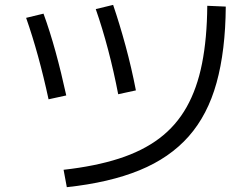

<svg xmlns="http://www.w3.org/2000/svg" viewBox="-20 -756 1040 796"><path d="M243.6 -52.1Q374.3 -66.7 472.8 -98.4Q571.3 -130 640.8 -182.5Q710.3 -235 753.6 -311.9Q797 -388.7 817.6 -492.7Q838.3 -596.7 839.3 -732L916 -728.7Q914.7 -546 877.8 -412.8Q841 -279.7 762.2 -190.5Q683.3 -101.3 558.5 -50.2Q433.7 1 257 20ZM181.3 -344.3Q161.3 -437.3 137.8 -522.7Q114.3 -608 88.3 -682L160.4 -699.4Q186.7 -627.3 210.4 -541.3Q234 -455.3 254.7 -360.3ZM470 -365.3Q452 -459.3 428.3 -549.3Q404.6 -639.3 377 -718.3L449 -735.7Q476 -656.3 500.7 -565.5Q525.4 -474.7 543.4 -381.3Z"/></svg>

Font: M PLUS 2 Thin
Style: Regular
Weight: 100
Designer: Coji Morishita
Foundry: UNDERFOREST DESIGN
Version: Version 1.001